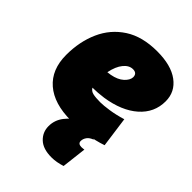

<svg xmlns="http://www.w3.org/2000/svg" viewBox="-222 -668 993 993"><g transform="rotate(45 274.5 -171.5)"><path d="M486 -23Q436 -6 381 2Q326 10 272 10Q149 10 82 -48Q15 -106 15 -213Q15 -310 50 -388.5Q85 -467 156 -513Q227 -559 335 -559Q437 -559 493 -517.5Q549 -476 549 -407Q549 -324 485.5 -268Q422 -212 311 -195Q267 -189 231 -189Q240 -173 259.5 -168.5Q279 -164 313 -164Q336 -164 376.5 -170Q417 -176 463 -190ZM312 -405Q284 -405 261.5 -377.5Q239 -350 229 -300Q240 -301 251 -303Q294 -311 317.5 -332.5Q341 -354 342 -376Q342 -405 312 -405ZM307 -25 427 -4Q404 4 393.5 18.5Q383 33 383 49Q383 69 409 69Q416 69 421 68Q426 67 428 67L412 203Q393 209 374 212.5Q355 216 336 216Q274 216 242.5 186Q211 156 211 112Q211 68 238.5 32.5Q266 -3 307 -25Z"/></g></svg>

Font: Georama Black
Style: Italic
Weight: 900
Italic angle: -9°
Designer: Jean-Baptiste Levee
Foundry: Production Type
Version: Version 1.000